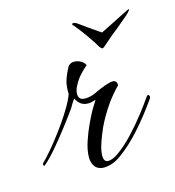

<svg xmlns="http://www.w3.org/2000/svg" viewBox="-73 -483 502 550"><g transform="rotate(-15 178.0 -208.5)"><path d="M191 -420Q196 -422 206.5 -414Q217 -406 240 -390L265 -373L293 -387Q325 -403 336.5 -409Q348 -415 355 -418Q357 -418 356 -415Q352 -409 341.5 -400Q331 -391 313 -376Q300 -366 290 -357.5Q280 -349 264 -335Q258 -329 254 -329Q252 -329 247 -335Q245 -339 237.5 -350.5Q230 -362 223 -372Q219 -378 211.5 -388Q204 -398 197 -406.5Q190 -415 189 -416Q186 -420 191 -420ZM166 2Q150 0 143 -11Q136 -22 136 -37Q136 -58 144.5 -83.5Q153 -109 163.5 -131Q174 -153 180 -164L197 -192Q184 -187 174 -187Q150 -187 139 -211Q135 -206 130 -198Q125 -190 123 -186Q108 -165 87 -137.5Q66 -110 45 -85.5Q24 -61 7 -47H6Q5 -47 4 -50Q3 -53 5 -55Q19 -69 33 -85.5Q47 -102 59 -118Q70 -132 84 -152Q98 -172 110 -192.5Q122 -213 127 -228Q126 -236 128 -253.5Q130 -271 145 -300Q151 -313 166 -313Q176 -313 185.5 -307.5Q195 -302 198 -294Q180 -279 167 -262Q162 -255 156 -243.5Q150 -232 150 -221Q150 -214 154 -208.5Q158 -203 170 -203Q186 -203 202.5 -211Q219 -219 233 -224Q240 -226 246 -228Q252 -230 257 -230Q271 -230 270 -215Q248 -193 230 -166.5Q212 -140 198 -111Q195 -104 189 -89.5Q183 -75 178.5 -59.5Q174 -44 174 -32Q174 -13 187 -13Q192 -13 199.5 -15.5Q207 -18 217 -25Q240 -41 264 -66.5Q288 -92 308.5 -118.5Q329 -145 342 -164Q344 -166 346 -166Q348 -166 349.5 -162Q351 -158 347 -153Q316 -109 285 -74.5Q254 -40 225 -19Q208 -6 192.5 -1.5Q177 3 166 2Z"/></g></svg>

Font: Grey Qo
Style: Regular
Weight: 400
Designer: Robert E. Leuschke
Foundry: Robert E. Leuschke
Version: Version 2.010